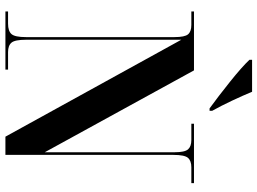

<svg xmlns="http://www.w3.org/2000/svg" viewBox="-144 -830 974 727"><g transform="rotate(90 343.5 -467.0)"><path d="M24 0V-10H70Q98 -10 109.5 -23Q121 -36 121 -78V-640Q121 -679 110.5 -691.5Q100 -704 75 -704H24V-714H247L557 -149V-640Q557 -679 546 -691.5Q535 -704 511 -704H449V-714H674V-704H614Q589 -704 578 -691Q567 -678 567 -636V0H498L131 -666V-78Q131 -36 142 -23Q153 -10 178 -10H244V0ZM391 -773Q370 -788 343.5 -808.5Q317 -829 290 -850.5Q263 -872 241 -891.5Q219 -911 207 -924V-934H328Q342 -900 361.5 -858.5Q381 -817 400 -783V-773Z"/></g></svg>

Font: Noto Serif Display Condensed
Style: Bold
Weight: 700
Width: 3
Designer: Monotype Design Team
Foundry: Monotype Imaging Inc.
Version: Version 2.009